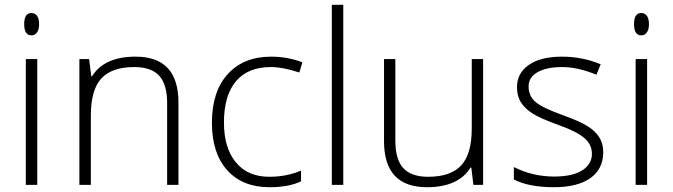

<svg xmlns="http://www.w3.org/2000/svg" viewBox="-20 -780 2839 810"><path d="M137.2 0H88.9V-530.8H137.2ZM82 -678.2Q82 -725.1 112.8 -725.1Q127.9 -725.1 136.5 -712.9Q145 -700.7 145 -678.2Q145 -656.2 136.5 -643.6Q127.9 -630.9 112.8 -630.9Q82 -630.9 82 -678.2Z M685.1 0V-344.2Q685.1 -424.3 651.4 -460.7Q617.7 -497.1 546.9 -497.1Q451.7 -497.1 407.5 -449Q363.3 -400.9 363.3 -293V0H314.9V-530.8H356L365.2 -458H368.2Q419.9 -541 552.2 -541Q732.9 -541 732.9 -347.2V0Z M1116.7 9.8Q1002.9 9.8 938.5 -62Q874 -133.8 874 -262.2Q874 -394 940.9 -467.5Q1007.8 -541 1124 -541Q1192.9 -541 1255.9 -517.1L1242.7 -474.1Q1173.8 -497.1 1123 -497.1Q1025.4 -497.1 975.1 -436.8Q924.8 -376.5 924.8 -263.2Q924.8 -155.8 975.1 -95Q1025.4 -34.2 1115.7 -34.2Q1188 -34.2 1250 -60.1V-15.1Q1199.2 9.8 1116.7 9.8Z M1428.2 0H1379.9V-759.8H1428.2Z M1647.9 -530.8V-187Q1647.9 -106.9 1681.6 -70.6Q1715.3 -34.2 1786.1 -34.2Q1880.9 -34.2 1925.5 -82Q1970.2 -129.9 1970.2 -237.8V-530.8H2018.1V0H1977.1L1968.3 -73.2H1965.3Q1913.6 9.8 1781.2 9.8Q1600.1 9.8 1600.1 -184.1V-530.8Z M2524.9 -138.2Q2524.9 -66.9 2470.7 -28.6Q2416.5 9.8 2316.9 9.8Q2210.4 9.8 2147.9 -22.9V-75.2Q2228 -35.2 2316.9 -35.2Q2395.5 -35.2 2436.3 -61.3Q2477.1 -87.4 2477.1 -130.9Q2477.1 -170.9 2444.6 -198.2Q2412.1 -225.6 2337.9 -252Q2258.3 -280.8 2226.1 -301.5Q2193.8 -322.3 2177.5 -348.4Q2161.1 -374.5 2161.1 -412.1Q2161.1 -471.7 2211.2 -506.3Q2261.2 -541 2351.1 -541Q2437 -541 2514.2 -508.8L2496.1 -464.8Q2418 -497.1 2351.1 -497.1Q2286.1 -497.1 2248 -475.6Q2210 -454.1 2210 -416Q2210 -374.5 2239.5 -349.6Q2269 -324.7 2355 -293.9Q2426.8 -268.1 2459.5 -247.3Q2492.2 -226.6 2508.5 -200.2Q2524.9 -173.8 2524.9 -138.2Z M2710 0H2661.6V-530.8H2710ZM2654.8 -678.2Q2654.8 -725.1 2685.5 -725.1Q2700.7 -725.1 2709.2 -712.9Q2717.8 -700.7 2717.8 -678.2Q2717.8 -656.2 2709.2 -643.6Q2700.7 -630.9 2685.5 -630.9Q2654.8 -630.9 2654.8 -678.2Z"/></svg>

Font: Zoram GWebM Light
Style: Regular
Weight: 300
Foundry: Ascender Corporation
Version: Version 1.000